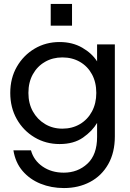

<svg xmlns="http://www.w3.org/2000/svg" viewBox="-20 -721 660 973"><path d="M304 232Q240 232 185.5 210Q131 188 94.5 145.5Q58 103 48 41H137Q151 92 196 123Q241 154 303 154Q374 154 423 108.5Q472 63 472 -27V-98Q448 -57 401 -24Q354 9 282 9Q212 9 155 -25Q98 -59 65 -117.5Q32 -176 32 -250Q32 -325 65.5 -383Q99 -441 155.5 -474.5Q212 -508 282 -508Q347 -508 396.5 -479.5Q446 -451 472 -410V-496H562V-30Q562 52 528.5 111Q495 170 436.5 201Q378 232 304 232ZM296 -69Q346 -69 385 -92Q424 -115 446 -156Q468 -197 468 -250Q468 -304 446 -344.5Q424 -385 385 -407.5Q346 -430 296 -430Q247 -430 208 -407.5Q169 -385 146.5 -344.5Q124 -304 124 -250Q124 -197 146.5 -156.5Q169 -116 208 -92.5Q247 -69 296 -69ZM237 -591V-701H345V-591Z"/></svg>

Font: HostGroteskRegular
Style: Regular
Weight: 400
Designer: Doukan Karapınar based on Poppins by Indian Type Foundry, Jonny Pinhorn
Foundry: Element Type
Version: Version 1.001; ttfautohint (v1.8.4.7-5d5b)